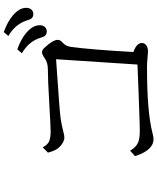

<svg xmlns="http://www.w3.org/2000/svg" viewBox="74 -986 851 1040"><g transform="rotate(-90 500.0 -466.5)"><path d="M221.7 -661.1Q233.4 -637.2 252 -627.4Q271 -618.2 308.6 -618.2Q332 -618.2 466.8 -626Q582 -632.8 644.5 -633.3Q679.2 -633.3 701.7 -648.9Q724.6 -665 735.4 -665Q748.5 -665 759.3 -653.3Q803.7 -606.4 803.7 -579.1Q803.7 -565.9 786.6 -551.3Q769.5 -535.6 765.6 -508.8Q750.5 -398.9 737.8 -169.9Q786.6 -152.8 786.6 -124Q786.6 -107.4 770.5 -98.1Q758.3 -90.8 739.7 -90.8Q730 -90.8 698.7 -94.2Q678.2 -96.2 652.8 -96.2Q413.6 -96.2 300.3 -66.9Q277.8 -61 266.1 -61Q205.6 -61 173.8 -161.1L203.6 -188Q221.7 -154.3 250 -143.6Q270.5 -135.3 310.1 -135.3Q341.8 -135.3 415 -138.2Q462.4 -139.6 511.7 -141.6Q612.3 -145 669.9 -147.9L698.7 -588.9L678.7 -587.4Q412.1 -569.3 380.4 -564.5Q345.7 -559.6 301.3 -548.3Q284.7 -543.9 274.9 -543.9Q249.5 -543.9 222.7 -570.8Q203.1 -590.3 192.9 -632.8ZM752 -798.8Q806.6 -779.8 841.3 -750.5Q882.8 -715.3 882.8 -677.7Q882.8 -656.2 869.6 -646Q860.4 -639.2 849.6 -639.2Q829.1 -639.2 820.8 -656.2Q819.3 -659.2 814.9 -673.3Q795.4 -736.8 731 -773.9ZM845.7 -872.1Q900.9 -852.5 935.5 -823.2Q977.1 -788.1 977.1 -750.5Q977.1 -729.5 963.9 -718.8Q954.6 -711.9 943.8 -711.9Q923.3 -711.9 915 -729Q913.6 -731.9 909.2 -746.1Q889.2 -809.6 824.7 -847.2Z"/></g></svg>

Font: BIZ UDMincho
Style: Regular
Weight: 400
Monospace: yes
Designer: TypeBank Co., Ltd.
Foundry: Morisawa Inc.
Version: Version 1.06